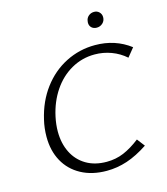

<svg xmlns="http://www.w3.org/2000/svg" viewBox="-123 -932 897 1033"><g transform="rotate(-15 326.0 -416.0)"><path d="M451 -790Q451 -796 452 -799Q454 -816 467 -827Q480 -838 498 -838Q515 -838 526.5 -826.5Q538 -815 538 -798Q538 -778 524 -765Q510 -752 491 -752Q473 -752 462 -762.5Q451 -773 451 -790ZM77 -254Q77 -303 88 -348Q110 -444 163.5 -515.5Q217 -587 293 -625.5Q369 -664 456 -664Q568 -664 652 -600L613 -552Q578 -583 533.5 -599.5Q489 -616 441 -616Q371 -616 311 -582Q251 -548 210 -487Q169 -426 152 -347Q143 -305 143 -266Q143 -200 168.5 -149Q194 -98 242 -69.5Q290 -41 356 -41Q407 -41 451 -59.5Q495 -78 543 -115L576 -72Q514 -31 458 -12.5Q402 6 344 6Q262 6 201.5 -27Q141 -60 109 -118.5Q77 -177 77 -254Z"/></g></svg>

Font: Ysabeau Infant Semilight
Style: Italic
Weight: 300
Italic angle: -12°
Designer: Christian Thalmann (Catharsis Fonts)
Version: Version 0.003